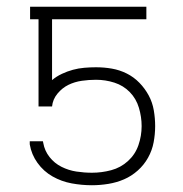

<svg xmlns="http://www.w3.org/2000/svg" viewBox="-20 -540 540 568"><path d="M252 8Q222 8 192 2.5Q162 -3 135.5 -18Q109 -33 91 -58Q73 -83 68 -113V-122H107L108 -117Q112 -94 126.5 -75.5Q141 -57 162 -46.5Q183 -36 206 -32.5Q229 -29 252 -29Q281 -29 309 -36.5Q337 -44 358.5 -63.5Q380 -83 389.5 -110.5Q399 -138 399 -167Q399 -194 391 -221Q383 -248 364 -267.5Q345 -287 318.5 -295.5Q292 -304 264 -304Q243 -304 222 -301Q201 -298 182.5 -289Q164 -280 150 -263Q136 -246 134 -225H94V-483H69V-520H413V-483H134V-303Q147 -314 163 -321.5Q179 -329 195.5 -333.5Q212 -338 229.5 -339.5Q247 -341 264 -341Q288 -341 311 -337Q334 -333 355 -322.5Q376 -312 392.5 -295Q409 -278 420 -257.5Q431 -237 435 -213.5Q439 -190 439 -167Q439 -143 434.5 -119Q430 -95 418 -73.5Q406 -52 387.5 -35.5Q369 -19 347 -9.5Q325 0 300.5 4Q276 8 252 8Z"/></svg>

Font: Iosevka SS04 Extralight
Style: Regular
Weight: 200
Monospace: yes
Designer: Belleve Invis
Foundry: Belleve Invis
Version: Version 19.0.0; ttfautohint (v1.8.4)